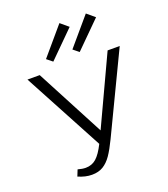

<svg xmlns="http://www.w3.org/2000/svg" viewBox="-162 -1024 1006 1148"><g transform="rotate(-20 340.5 -450.5)"><path d="M643 -658 401 -153Q373 -95 349.5 -61Q326 -27 296.5 -9Q267 9 225 9Q183 9 138 -11L154 -51Q182 -43 204 -43Q243 -43 271 -67.5Q299 -92 328 -150L56 -658H134L363 -223L566 -658ZM202 -735 351 -910 401 -868 238 -706ZM370 -735 519 -910 569 -868 406 -706Z"/></g></svg>

Font: Ysabeau
Style: Regular
Weight: 400
Designer: Christian Thalmann (Catharsis Fonts)
Version: Version 0.003